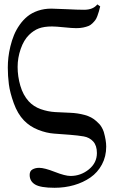

<svg xmlns="http://www.w3.org/2000/svg" viewBox="-20 -680 550 888"><path d="M16.1 -367.2Q16.1 -390.6 18.8 -414.6Q21.5 -438.5 28.1 -465.8Q34.7 -493.2 44.7 -517.6Q54.7 -542 70.6 -564.7Q86.4 -587.4 106.7 -604Q127 -620.6 155.5 -630.4Q184.1 -640.1 217.3 -640.1Q235.4 -640.1 287.6 -637.5Q339.8 -634.8 369.1 -634.8Q410.6 -634.8 430.2 -659.7L443.4 -650.4Q439.5 -635.3 437.3 -627Q435.1 -618.7 430.4 -606.2Q425.8 -593.8 420.9 -587.2Q416 -580.6 407.7 -572.3Q399.4 -564 389.2 -559.8Q378.9 -555.7 364.7 -552.7Q350.6 -549.8 332.5 -549.8Q314 -549.8 276.4 -553.7Q238.8 -557.6 220.7 -557.6Q183.6 -557.6 159.7 -548.6Q135.7 -539.6 114.3 -518.6Q89.8 -494.6 75.7 -453.6Q61.5 -412.6 61.5 -370.6Q61.5 -326.7 74 -283.7Q86.4 -240.7 112.8 -211.4Q135.3 -187 168.2 -175.3Q201.2 -163.6 235.6 -161.6Q270 -159.7 304.2 -158.4Q338.4 -157.2 371.3 -148.4Q404.3 -139.6 426.3 -119.1Q435.5 -110.4 440.2 -105.5Q444.8 -100.6 450.4 -91.1Q456.1 -81.5 460 -69.8Q471.2 -30.3 471.2 -2Q471.2 43.9 451.4 80.8Q431.6 117.7 398.2 140.9Q364.7 164.1 322.3 176.3Q279.8 188.5 232.4 188.5Q167.5 188.5 142.3 173.3Q117.2 158.2 117.2 128.9Q117.2 110.8 130.4 103.5Q143.6 96.2 161.1 96.2Q185.5 96.2 233.4 115Q281.2 133.8 306.2 133.8Q353.5 133.8 390.9 103.5Q428.2 73.2 428.2 27.8Q428.2 -6.8 411.1 -25.6Q394 -44.4 367.2 -49.1Q340.3 -53.7 303.5 -56.6Q266.6 -59.6 230.7 -62Q194.8 -64.5 156.5 -79.6Q118.2 -94.7 90.8 -123Q61.5 -153.3 43.7 -202.6Q25.9 -252 21 -290.5Q16.1 -329.1 16.1 -367.2Z"/></svg>

Font: Libertinage
Style: l
Weight: 400
Designer: OSP
Foundry: OSP
Version: Version 1.0; 2008; OFL relea